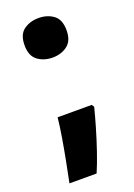

<svg xmlns="http://www.w3.org/2000/svg" viewBox="-136 -612 562 804"><g transform="rotate(-20 145.5 -210.5)"><path d="M50 -470Q50 -518 77.5 -538Q105 -558 144 -558Q182 -558 209.5 -538Q237 -518 237 -470Q237 -423 209.5 -402.5Q182 -382 144 -382Q105 -382 77.5 -402.5Q50 -423 50 -470ZM236 -129Q227 -93 213 -45Q199 3 182.5 51.5Q166 100 150 137H29Q38 93 47.5 44Q57 -5 65 -53Q73 -101 77 -140H229Z"/></g></svg>

Font: Noto Sans Canadian Aboriginal ExtraBold
Style: Regular
Weight: 800
Designer: Monotype Design Team, Typotheque's Kevin King
Foundry: Monotype Imaging Inc.
Version: Version 2.004; ttfautohint (v1.8.4.7-5d5b)